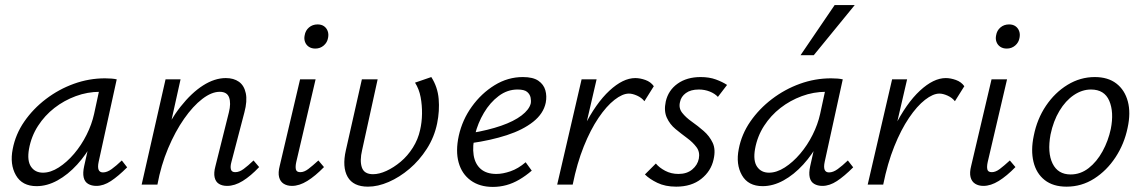

<svg xmlns="http://www.w3.org/2000/svg" viewBox="-20 -726 4495 755"><path d="M124 6Q67 6 42.5 -37Q18 -80 30 -140Q41 -198 75.5 -248Q110 -298 160.5 -336.5Q211 -375 270.5 -396.5Q330 -418 393 -418Q408 -418 419 -417Q430 -416 439 -414L368 -90Q359 -48 385 -48Q401 -48 419 -61Q437 -74 459 -95L480 -68Q445 -33 416 -14Q387 5 359 5Q340 5 326.5 -3Q313 -11 309 -28.5Q305 -46 311 -73L349 -243L386 -277Q374 -221 347 -170Q320 -119 283.5 -79Q247 -39 206 -16.5Q165 6 124 6ZM149 -47Q179 -47 211 -67.5Q243 -88 271.5 -121.5Q300 -155 320.5 -196Q341 -237 350 -278L374 -389L407 -362Q400 -364 391 -364.5Q382 -365 373 -365Q324 -365 278 -348Q232 -331 194 -301.5Q156 -272 129.5 -231Q103 -190 94 -140Q86 -94 102 -70.5Q118 -47 149 -47Z M873 5Q854 5 841 -3Q828 -11 824 -28.5Q820 -46 827 -72L880 -284Q889 -320 881 -342.5Q873 -365 844 -365Q812 -365 775.5 -337Q739 -309 704 -259Q669 -209 641 -142.5Q613 -76 599 0H554Q577 -97 612 -174.5Q647 -252 690 -306.5Q733 -361 778.5 -390Q824 -419 868 -419Q899 -419 919.5 -404.5Q940 -390 946.5 -359.5Q953 -329 941 -284L890 -89Q885 -71 888 -60Q891 -49 905 -49Q921 -49 938 -61.5Q955 -74 977 -95L999 -69Q966 -34 934.5 -14.5Q903 5 873 5ZM537 0 631 -414H690L598 0Z M1128 5Q1109 5 1095.5 -3.5Q1082 -12 1077.5 -29.5Q1073 -47 1080 -74L1160 -414H1221L1145 -89Q1141 -71 1143.5 -60Q1146 -49 1161 -49Q1176 -49 1192.5 -61.5Q1209 -74 1232 -95L1254 -69Q1220 -34 1188.5 -14.5Q1157 5 1128 5ZM1220 -535Q1205 -535 1194.5 -542Q1184 -549 1179.5 -561Q1175 -573 1178 -587Q1181 -606 1195 -618Q1209 -630 1229 -630Q1244 -630 1254 -623Q1264 -616 1268.5 -604Q1273 -592 1270 -577Q1267 -559 1253 -547Q1239 -535 1220 -535Z M1427 8Q1369 8 1347 -30.5Q1325 -69 1340 -135L1403 -414H1465L1404 -136Q1394 -94 1403 -67.5Q1412 -41 1447 -41Q1471 -41 1499.5 -54Q1528 -67 1555.5 -90Q1583 -113 1603.5 -145.5Q1624 -178 1632 -215Q1639 -245 1639.5 -278.5Q1640 -312 1634 -344Q1628 -376 1612 -401L1676 -423Q1701 -384 1705 -337Q1709 -290 1699 -241Q1688 -187 1658.5 -141Q1629 -95 1590 -62Q1551 -29 1508.5 -10.5Q1466 8 1427 8Z M1918 9Q1866 9 1831 -16.5Q1796 -42 1783.5 -87Q1771 -132 1784 -192Q1798 -255 1835.5 -307Q1873 -359 1925 -391Q1977 -423 2036 -423Q2076 -423 2097 -408.5Q2118 -394 2124.5 -371Q2131 -348 2126 -322Q2117 -279 2076.5 -247Q2036 -215 1973 -194.5Q1910 -174 1832 -163L1834 -203Q1900 -214 1950.5 -231.5Q2001 -249 2031 -272Q2061 -295 2067 -319Q2069 -329 2066.5 -342Q2064 -355 2053 -364.5Q2042 -374 2015 -374Q1975 -374 1941 -348.5Q1907 -323 1883 -282.5Q1859 -242 1848 -197Q1837 -151 1842.5 -116Q1848 -81 1870.5 -61.5Q1893 -42 1932 -42Q1957 -42 1987.5 -52.5Q2018 -63 2047 -88L2071 -55Q2048 -35 2022.5 -20Q1997 -5 1971 2Q1945 9 1918 9Z M2199 0Q2229 -133 2276 -226.5Q2323 -320 2376.5 -369.5Q2430 -419 2478 -419Q2497 -419 2518 -411.5Q2539 -404 2551 -387L2514 -328Q2503 -342 2485 -350Q2467 -358 2453 -358Q2428 -358 2396.5 -333.5Q2365 -309 2333.5 -262.5Q2302 -216 2275.5 -150Q2249 -84 2232 0ZM2171 0 2267 -414H2326L2230 0Z M2639 8Q2596 8 2565 -7Q2534 -22 2516 -40L2559 -83Q2572 -67 2595.5 -54.5Q2619 -42 2648 -42Q2681 -42 2702 -59.5Q2723 -77 2728 -102Q2733 -128 2719 -147Q2705 -166 2682 -183Q2659 -200 2636.5 -218.5Q2614 -237 2602 -263.5Q2590 -290 2598 -327Q2608 -371 2644.5 -397Q2681 -423 2735 -423Q2769 -423 2795 -413.5Q2821 -404 2839 -392L2803 -345Q2791 -358 2771 -366Q2751 -374 2728 -374Q2696 -374 2677 -360Q2658 -346 2654 -325Q2648 -301 2662.5 -282.5Q2677 -264 2700.5 -247.5Q2724 -231 2747 -211Q2770 -191 2782.5 -164.5Q2795 -138 2786 -99Q2776 -53 2737.5 -22.5Q2699 8 2639 8Z M2979 6Q2922 6 2897.5 -37Q2873 -80 2885 -140Q2896 -198 2930.5 -248Q2965 -298 3015.5 -336.5Q3066 -375 3125.5 -396.5Q3185 -418 3248 -418Q3263 -418 3274 -417Q3285 -416 3294 -414L3223 -90Q3214 -48 3240 -48Q3256 -48 3274 -61Q3292 -74 3314 -95L3335 -68Q3300 -33 3271 -14Q3242 5 3214 5Q3195 5 3181.5 -3Q3168 -11 3164 -28.5Q3160 -46 3166 -73L3204 -243L3241 -277Q3229 -221 3202 -170Q3175 -119 3138.5 -79Q3102 -39 3061 -16.5Q3020 6 2979 6ZM3004 -47Q3034 -47 3066 -67.5Q3098 -88 3126.5 -121.5Q3155 -155 3175.5 -196Q3196 -237 3205 -278L3229 -389L3262 -362Q3255 -364 3246 -364.5Q3237 -365 3228 -365Q3179 -365 3133 -348Q3087 -331 3049 -301.5Q3011 -272 2984.5 -231Q2958 -190 2949 -140Q2941 -94 2957 -70.5Q2973 -47 3004 -47ZM3128 -509 3262 -706H3341L3180 -509Z M3420 0Q3450 -133 3497 -226.5Q3544 -320 3597.5 -369.5Q3651 -419 3699 -419Q3718 -419 3739 -411.5Q3760 -404 3772 -387L3735 -328Q3724 -342 3706 -350Q3688 -358 3674 -358Q3649 -358 3617.5 -333.5Q3586 -309 3554.5 -262.5Q3523 -216 3496.5 -150Q3470 -84 3453 0ZM3392 0 3488 -414H3547L3451 0Z M3847 5Q3828 5 3814.5 -3.5Q3801 -12 3796.5 -29.5Q3792 -47 3799 -74L3879 -414H3940L3864 -89Q3860 -71 3862.5 -60Q3865 -49 3880 -49Q3895 -49 3911.5 -61.5Q3928 -74 3951 -95L3973 -69Q3939 -34 3907.5 -14.5Q3876 5 3847 5ZM3939 -535Q3924 -535 3913.5 -542Q3903 -549 3898.5 -561Q3894 -573 3897 -587Q3900 -606 3914 -618Q3928 -630 3948 -630Q3963 -630 3973 -623Q3983 -616 3987.5 -604Q3992 -592 3989 -577Q3986 -559 3972 -547Q3958 -535 3939 -535Z M4174 8Q4121 8 4088 -18Q4055 -44 4044 -89.5Q4033 -135 4045 -192Q4058 -258 4093 -310Q4128 -362 4178 -392.5Q4228 -423 4285 -423Q4337 -423 4370 -397.5Q4403 -372 4415 -327Q4427 -282 4414 -223Q4401 -160 4366.5 -107.5Q4332 -55 4282.5 -23.5Q4233 8 4174 8ZM4190 -40Q4229 -40 4261 -65Q4293 -90 4315.5 -131Q4338 -172 4348 -219Q4361 -285 4342 -329.5Q4323 -374 4270 -374Q4235 -374 4202.5 -352Q4170 -330 4146 -290Q4122 -250 4111 -197Q4098 -126 4119 -83Q4140 -40 4190 -40Z"/></svg>

Font: Ysabeau Infant
Style: Italic
Weight: 400
Italic angle: -12°
Designer: Christian Thalmann (Catharsis Fonts)
Version: Version 2.001;gftools[0.9.30]; featfreeze: ss01,ss02,lnum